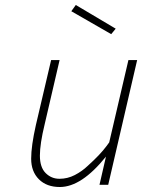

<svg xmlns="http://www.w3.org/2000/svg" viewBox="-20 -741 570 770"><path d="M284 -721 444 -626 426 -604 266 -696ZM405 -113Q307 9 220 9Q167 9 136 -22Q105 -53 105 -104.5Q105 -156 124 -240L185 -500H219L159 -242Q140 -164 140 -117Q140 -70 163 -47Q186 -24 218.5 -24Q251 -24 280 -39Q309 -54 332 -76Q382 -121 407 -155L418 -170L495 -500H530L414 0H379Z"/></svg>

Font: Titillium Web ExtraLight
Style: Italic
Weight: 275
Italic angle: -13°
Version: Version 1.002;PS 57.000;hotconv 1.0.70;makeotf.lib2.5.55311